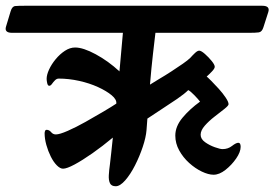

<svg xmlns="http://www.w3.org/2000/svg" viewBox="-86 -626 954 667"><path d="M-65 -534 -49 -587Q-44 -604 -33 -605Q-22 -606 0 -606H825Q853 -606 846 -584L829 -531Q824 -515 813 -513.5Q802 -512 780 -512H454Q451 -487 445.5 -439.5Q440 -392 435 -332Q447 -340 467.5 -352Q488 -364 509.5 -378Q531 -392 549 -404.5Q567 -417 575 -425Q583 -434 591.5 -442Q600 -450 606 -450Q613 -450 626 -438.5Q639 -427 649.5 -414Q660 -401 660 -394Q660 -388 650.5 -378Q641 -368 632 -360Q636 -357 648 -345Q660 -333 674 -317.5Q688 -302 698 -287Q708 -272 708 -264Q708 -259 693.5 -247.5Q679 -236 659.5 -221Q640 -206 625.5 -189.5Q611 -173 611 -158Q611 -143 626.5 -132Q642 -121 660.5 -114.5Q679 -108 687 -108Q706 -108 720 -119Q734 -130 742 -130Q750 -130 750 -116Q750 -98 734.5 -75.5Q719 -53 697.5 -36Q676 -19 656 -19Q638 -19 615 -30Q592 -41 571 -60Q550 -79 536.5 -103.5Q523 -128 523 -155Q523 -187 548 -217Q573 -247 609 -273Q603 -281 589.5 -295Q576 -309 568 -313Q555 -300 529.5 -282.5Q504 -265 476 -247Q448 -229 426 -214L423 -174Q421 -149 410 -116Q399 -83 383 -51.5Q367 -20 349 0.5Q331 21 316 21Q301 21 296 10.5Q291 0 292 -17.5Q293 -35 296 -56Q298 -72 300.5 -96Q303 -120 306 -148Q270 -118 235 -93.5Q200 -69 173 -54.5Q146 -40 133 -40Q123 -40 111.5 -51.5Q100 -63 90.5 -82Q81 -101 75 -122.5Q69 -144 69 -163Q69 -167 70.5 -171Q72 -175 76 -175Q85 -175 91.5 -167Q98 -159 108 -159Q121 -159 149.5 -171.5Q178 -184 211 -202.5Q244 -221 273.5 -238.5Q303 -256 318 -266Q320 -280 302 -295Q284 -310 254.5 -323.5Q225 -337 189 -345Q153 -353 118 -353Q111 -353 105 -347Q99 -341 94.5 -334.5Q90 -328 85 -328Q80 -328 78 -337Q76 -346 76 -352Q76 -366 84.5 -384.5Q93 -403 107.5 -420.5Q122 -438 139.5 -449.5Q157 -461 175 -461Q203 -461 246.5 -437.5Q290 -414 329 -378L341 -512H-44Q-72 -512 -65 -534Z"/></svg>

Font: Alkatra
Style: Regular
Weight: 400
Designer: Suman Bhandary
Version: Version 1.100;gftools[0.9.22]